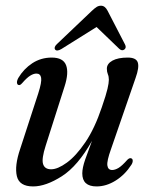

<svg xmlns="http://www.w3.org/2000/svg" viewBox="-20 -644 519 672"><path d="M438.5 -90Q444 -89 444.5 -82.2Q445 -75.5 440 -67.5Q417.5 -32.5 384.8 -12Q352 8.5 318 8.5Q268 8.5 268 -37Q268 -56.5 278.2 -85.8Q288.5 -115 302 -151Q252.5 -63 196.5 -27.2Q140.5 8.5 96 8.5Q47.5 8.5 39 -27.5Q30.5 -63.5 50.5 -122.5L114 -317.5Q126.5 -356.5 124 -371.5Q121.5 -386.5 107.5 -386.5Q97.5 -386.5 85.8 -379.2Q74 -372 57.5 -353Q50 -344.5 45.5 -346.5Q40.5 -347 39.5 -353.8Q38.5 -360.5 44 -371Q63 -403 93.2 -422.8Q123.5 -442.5 161 -442.5Q201 -442.5 211.2 -416Q221.5 -389.5 206 -341.5L140 -134.5Q125 -88 130.8 -69.8Q136.5 -51.5 159 -51.5Q182 -51.5 214 -74.8Q246 -98 278.8 -146.2Q311.5 -194.5 336.5 -269Q351.5 -312.5 356.2 -333Q361 -353.5 361 -365Q361 -376 357.5 -384.2Q354 -392.5 354 -403.5Q354 -421 373.5 -431.8Q393 -442.5 427 -442.5Q456.5 -442.5 462.2 -425.5Q468 -408.5 454.5 -371L368.5 -122Q353.5 -80.5 355.8 -64.8Q358 -49 372.5 -49Q382.5 -49 394.8 -56.2Q407 -63.5 426 -85Q433.5 -92 438.5 -90ZM195 -472.5Q179 -463 173 -470.5Q167.5 -478.5 179 -489.5L302 -606.5Q311 -615 318 -619.5Q325 -624 333.5 -624Q347.5 -624 356.5 -606.5L417.5 -488.5Q423.5 -477 415 -470.5Q406.5 -464.5 397 -473.5L318 -549.5Z"/></svg>

Font: Fraunces 144pt Soft
Style: Italic
Weight: 400
Italic angle: -16°
Version: Version 1.000;[b76b70a41]